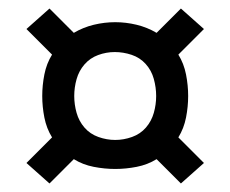

<svg xmlns="http://www.w3.org/2000/svg" viewBox="-20 -565 540 450"><path d="M404 -135 347 -192Q326 -179 300.5 -174Q275 -169 250 -169Q225 -169 199.5 -174Q174 -179 153 -192L96 -135L42 -183L102 -243Q89 -264 84 -289.5Q79 -315 79 -340Q79 -365 84 -390.5Q89 -416 102 -437L42 -497L96 -545L153 -488Q175 -501 200 -507Q225 -513 250 -513Q275 -513 300 -507Q325 -501 347 -488L404 -545L458 -497L398 -437Q411 -416 416 -390.5Q421 -365 421 -340Q421 -315 416 -289.5Q411 -264 398 -243L458 -183ZM250 -237Q270 -237 289.5 -244Q309 -251 322 -266Q335 -281 340.5 -300.5Q346 -320 346 -340Q346 -360 340.5 -380Q335 -400 321.5 -415Q308 -430 288.5 -436.5Q269 -443 249 -443Q229 -443 210 -436Q191 -429 178 -414Q165 -399 159.5 -379.5Q154 -360 154 -340Q154 -320 159.5 -300.5Q165 -281 178 -266Q191 -251 210.5 -244Q230 -237 250 -237Z"/></svg>

Font: Iosevka Gothic
Style: Regular
Weight: 400
Monospace: yes
Designer: Belleve Invis
Foundry: Belleve Invis
Version: Version 15.5.1; ttfautohint (v1.8.4)